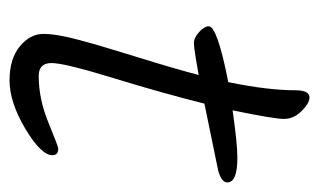

<svg xmlns="http://www.w3.org/2000/svg" viewBox="-153 -532 668 402"><g transform="rotate(90 181.0 -331.0)"><path d="M197 -425Q175 -337 143.5 -234.5Q112 -132 112 -105Q112 -78 139 -78Q187 -78 237 -98.5Q287 -119 291 -119Q305 -119 305 -107Q305 -83 249.5 -50Q194 -17 148.5 -17Q103 -17 77 -38.5Q51 -60 51 -88Q51 -116 64 -164Q77 -212 100.5 -287.5Q124 -363 137 -413Q82 -403 70.5 -403Q59 -403 47 -414Q35 -425 35 -434Q35 -452 152 -475Q169 -558 169 -615Q169 -645 184 -645Q196 -645 212.5 -628.5Q229 -612 229 -591.5Q229 -571 211 -484Q281 -494 310 -494Q362 -494 362 -473Q362 -461 338 -454Z"/></g></svg>

Font: Kalam Light
Style: Regular
Weight: 300
Version: Version 2.001;PS 1.0;hotconv 1.0.79;makeotf.lib2.5.61930; tt